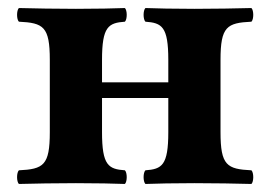

<svg xmlns="http://www.w3.org/2000/svg" viewBox="-20 -456 673 478"><path d="M399 -307V-251H234V-307C234 -390 250 -399 291 -402C297 -408 297 -430 291 -436C269 -435 217 -434 169 -434C114 -434 70 -435 27 -436C21 -430 21 -408 27 -402C88 -399 104 -390 104 -307V-127C104 -44 88 -35 27 -32C21 -26 21 -4 27 2C69 1 114 0 169 0C217 0 268 1 291 2C297 -4 297 -26 291 -32C250 -35 234 -44 234 -127V-212H399V-127C399 -44 383 -35 342 -32C336 -26 336 -4 342 2C365 1 416 0 464 0C519 0 564 1 606 2C612 -4 612 -26 606 -32C545 -35 529 -44 529 -127V-307C529 -390 545 -399 606 -402C612 -408 612 -430 606 -436C563 -435 519 -434 464 -434C416 -434 364 -435 342 -436C336 -430 336 -408 342 -402C383 -399 399 -390 399 -307Z"/></svg>

Font: Libertinus Serif
Style: Bold
Weight: 700
Designer: Philipp H. Poll, Khaled Hosny
Foundry: Caleb Maclennan
Version: Version 7.050;RELEASE